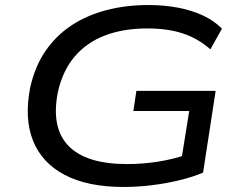

<svg xmlns="http://www.w3.org/2000/svg" viewBox="-20 -734 963 763"><path d="M472 9Q328 9 237 -39Q146 -87 111 -175.5Q76 -264 100 -386Q118 -468 159.5 -529.5Q201 -591 262.5 -632Q324 -673 402 -693.5Q480 -714 570 -714Q633 -714 687.5 -703.5Q742 -693 786.5 -672.5Q831 -652 862 -620L816 -538Q766 -582 705.5 -601.5Q645 -621 565 -621Q470 -621 397 -593Q324 -565 276.5 -509Q229 -453 210 -368Q182 -227 252 -154.5Q322 -82 485 -82Q547 -82 607.5 -91.5Q668 -101 724 -120L699 -88L732 -293H510L522 -373H837L787 -48Q747 -31 694 -18Q641 -5 583.5 2Q526 9 472 9Z"/></svg>

Font: Nunito Sans 10pt Expanded Medium
Style: Italic
Weight: 500
Width: 7
Italic angle: -9°
Designer: Vernon Adams
Foundry: Vernon Adams
Version: Version 3.101;gftools[0.9.27]